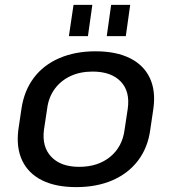

<svg xmlns="http://www.w3.org/2000/svg" viewBox="-20 -758 703 786"><path d="M292 8Q208 8 152 -20Q96 -48 71 -100.5Q46 -153 55 -226L68 -314Q79 -387 118.5 -439.5Q158 -492 223 -520Q288 -548 371 -548Q455 -548 511.5 -520Q568 -492 593 -439.5Q618 -387 608 -314L595 -226Q585 -153 545 -100.5Q505 -48 440.5 -20Q376 8 292 8ZM304 -75Q381 -75 431 -116Q481 -157 490 -227L503 -313Q513 -384 474 -424.5Q435 -465 359 -465Q308 -465 268.5 -446.5Q229 -428 204 -394Q179 -360 173 -313L160 -227Q151 -157 190 -116Q229 -75 304 -75ZM358 -738 340 -610H262L281 -738ZM513 -738 495 -610H417L435 -738Z"/></svg>

Font: Pathway Extreme 8pt Thin 12pt Medium
Style: Italic
Weight: 500
Italic angle: -8°
Version: Version 1.001;gftools[0.9.26]